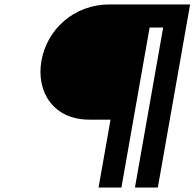

<svg xmlns="http://www.w3.org/2000/svg" viewBox="-20 -845 876 865"><path d="M588 0H691L836.5 -825H473.5C312.5 -825 191.5 -712 166.7 -571C142 -431 221 -306 382 -306H478L424 0H527L654.1 -721H715.1Z"/></svg>

Font: Hussar Wysoki
Style: Obl
Weight: 700
Foundry: Cannot Into Space Fonts
Version: Version 0.92